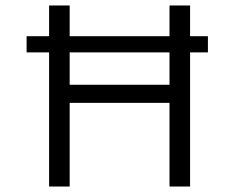

<svg xmlns="http://www.w3.org/2000/svg" viewBox="-20 -680 856 700"><path d="M77 -548H738V-489H77ZM598 0V-660H673V0ZM159 0V-660H234V0ZM192 -305V-371H628V-305Z"/></svg>

Font: Bricolage Grotesque 24pt Light
Style: Regular
Weight: 300
Designer: Mathieu Triay
Foundry: Atelier Triay
Version: Version 1.001;gftools[0.9.33.dev8+g029e19f]